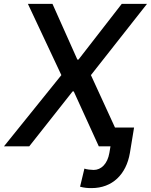

<svg xmlns="http://www.w3.org/2000/svg" viewBox="-38 -747 770 980"><path d="M229.8 -727.3H104.4L275.2 -363.6L-17.8 0H111.2L332.7 -280.5H338.4L466.3 0H525.9L520.2 33.7C510.7 89.1 478.7 120.4 440.3 120.4C427.9 120.4 403.1 117.9 392.8 113.6L370.7 206C391.7 211.6 407.7 213.1 429.3 213.1C535.9 213.1 606.5 142.8 625 33.7L646.3 -95.9H549L426.1 -363.6L712.4 -727.3H583.5L362.6 -442.8H356.9Z"/></svg>

Font: Magic Ui Pro Medium
Style: Italic
Weight: 500
Italic angle: -9.39999°
Designer: Stefan Endress, Andreas Faust
Version: Version 1.000;FEAKit 1.0